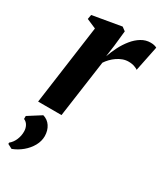

<svg xmlns="http://www.w3.org/2000/svg" viewBox="-201 -610 811 957"><g transform="rotate(30 204.0 -132.0)"><path d="M32 0 95 -457 40.5 -480.5 45 -506 210 -534.5 231 -519 221.5 -430.5 212.5 -365Q223 -395 238.2 -425Q253.5 -455 273.8 -480Q294 -505 318.8 -520Q343.5 -535 371.5 -535Q385.5 -535 394.5 -532.2Q403.5 -529.5 407.5 -527L378 -382.5Q374.5 -386.5 359 -392.2Q343.5 -398 324 -398Q306.5 -398 290.2 -392Q274 -386 259.5 -376Q245 -366 233 -353.5Q221 -341 212.5 -328L166.5 0ZM35 270.5 9 257V249.5Q27 235 36.8 211.5Q46.5 188 46 164Q46 146.5 38 131.5Q30 116.5 14.5 110V93L88.5 46Q116 54 131.2 77.2Q146.5 100.5 147 132.5Q147 162 131.8 189.2Q116.5 216.5 91 237.8Q65.5 259 35 270.5Z"/></g></svg>

Font: Merriweather 96pt
Style: Bold Italic
Weight: 700
Italic angle: -7.8°
Version: Version 2.101